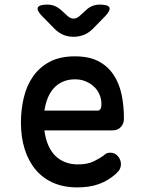

<svg xmlns="http://www.w3.org/2000/svg" viewBox="-20 -805 640 835"><path d="M459 -141Q480 -141 493 -125.5Q506 -110 506 -91Q506 -80 501.5 -70.5Q497 -61 483 -48Q467 -34 449 -23Q431 -12 410 -4.5Q389 3 365.5 6.5Q342 10 316 10Q257 10 211.5 -10Q166 -30 135 -67Q104 -104 87.5 -156Q71 -208 71 -272Q71 -328 83.5 -380.5Q96 -433 124 -473Q152 -513 196.5 -536.5Q241 -560 306 -560Q367 -560 407.5 -539Q448 -518 473 -481Q498 -444 508.5 -395Q519 -346 519 -289Q519 -267 505.5 -252.5Q492 -238 469 -238H173Q178 -200 190.5 -172Q203 -144 222 -126Q241 -108 265.5 -99Q290 -90 318 -90Q361 -90 388 -103.5Q415 -117 430 -128Q438 -136 444.5 -138.5Q451 -141 459 -141ZM173 -324H406Q411 -324 416 -329.5Q421 -335 421 -353Q421 -373 413.5 -392Q406 -411 391 -426Q376 -441 354.5 -450.5Q333 -460 306 -460Q277 -460 254 -450Q231 -440 214.5 -422Q198 -404 188 -379.5Q178 -355 173 -324ZM186 -785Q204 -785 219 -778.5Q234 -772 247 -760L270 -739Q285 -724 300 -724Q315 -724 330 -739L352 -759Q365 -772 380.5 -778.5Q396 -785 414 -785Q451 -785 456 -772Q461 -759 436 -733L383 -679Q366 -662 345 -653.5Q324 -645 300 -645Q276 -645 255.5 -653.5Q235 -662 218 -679L164 -734Q139 -759 144.5 -772Q150 -785 186 -785Z"/></svg>

Font: Maple Mono Medium
Style: Regular
Weight: 500
Monospace: yes
Designer: subframe7536
Version: Version 7.000